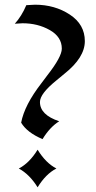

<svg xmlns="http://www.w3.org/2000/svg" viewBox="-20 -801 408 817"><path d="M129 -781Q213 -781 277 -739Q341 -697 341 -626Q341 -556 254 -487L219 -458Q150 -402 150 -367Q150 -312 232 -285Q192 -260 161 -209Q95 -237 70 -279Q84 -354 157 -448L181 -480Q243 -559 243 -594Q243 -644 192 -673Q141 -702 76 -702Q73 -702 43 -700Q72 -732 92 -779Q118 -781 129 -781ZM220 -84Q175 -61 140 -4Q106 -59 60 -84Q105 -107 140 -164Q175 -107 220 -84Z"/></svg>

Font: Ponomar Unicode TT
Style: Regular
Weight: 400
Designer: Vladislav V. Dorosh, Yuri A.W. Shardt, Nikita Simmons, Aleksandr Andreev
Foundry: Ponomar Project
Version: 1.1